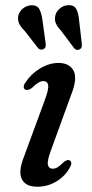

<svg xmlns="http://www.w3.org/2000/svg" viewBox="-20 -716 356 746"><path d="M185.5 -60.5Q194.5 -60.5 204 -66.2Q213.5 -72 228.5 -87Q235 -91.5 240.5 -93.5Q246 -95.5 251 -92.5Q263.5 -84.5 250.5 -63.5Q232.5 -31 198.8 -10.8Q165 9.5 125 9.5Q79.5 9.5 64.8 -19.8Q50 -49 73.5 -108L152.5 -323Q169.5 -367.5 167.2 -384.2Q165 -401 148 -401Q130.5 -401 103 -373.5Q87.5 -363.5 78.5 -367.5Q72.5 -371 72.2 -378.8Q72 -386.5 79 -395.5Q100.5 -429 135.8 -450.2Q171 -471.5 207.5 -471.5Q249.5 -471.5 265.8 -441.2Q282 -411 256 -346.5L178.5 -133.5Q163 -92 166 -76.2Q169 -60.5 185.5 -60.5ZM287.5 -636 298 -545Q298.5 -538.5 297.2 -533.2Q296 -528 290 -524.5Q279 -518 269 -527.5L217 -597Q203.5 -611 197.2 -625Q191 -639 195 -656Q198.5 -671.5 213 -683.5Q227.5 -695.5 246 -696Q268.5 -696.5 276.8 -680Q285 -663.5 287.5 -636ZM145 -637.5 157.5 -546.5Q158 -540.5 157.2 -535.2Q156.5 -530 150.5 -526Q139.5 -519 128.5 -528.5L75.5 -596.5Q61.5 -610 54.8 -623.5Q48 -637 51 -654Q54 -670 68.2 -682.2Q82.5 -694.5 101.5 -695.5Q124 -696.5 132.8 -680.5Q141.5 -664.5 145 -637.5Z"/></svg>

Font: Fraunces 9pt S000
Style: Italic
Weight: 400
Italic angle: -16°
Version: Version 1.000; ttfautohint (v1.8.3)